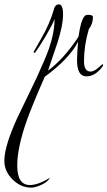

<svg xmlns="http://www.w3.org/2000/svg" viewBox="-153 -367 492 880"><path d="M-10 493Q-58 493 -96 455Q-134 417 -133 368V365Q-131 299 -74 174L16 -13Q36 -57 50 -90Q64 -123 71 -143Q97 -219 97 -280Q90 -259 57 -202Q41 -175 28.5 -156Q16 -137 8 -126Q8 -125 6 -125Q1 -125 1 -129Q1 -129 34 -187Q56 -225 70.5 -258.5Q85 -292 93 -321Q99 -347 117 -347Q136 -347 136 -300Q136 -251 110 -170Q99 -139 88.5 -107Q78 -75 67 -43Q104 -71 137 -107.5Q170 -144 201 -190L207 -200Q217 -272 234 -292Q238 -299 252 -299Q273 -299 273 -288Q273 -258 254 -233Q232 -158 232 -87Q232 -39 262 -39Q277 -39 297 -56Q317 -73 316 -73Q319 -73 319 -67V-65Q285 -17 243 -17Q200 -17 200 -91Q200 -109 201.5 -130Q203 -151 205 -176Q165 -98 52 -15Q21 56 0.5 106Q-20 156 -30 185Q-74 309 -74 392Q-74 481 -16 481Q22 481 76 448Q66 466 39 479Q9 493 -10 493Z"/></svg>

Font: Love Light
Style: Regular
Weight: 400
Designer: Robert E. Leuschke
Foundry: Robert E. Leuschke
Version: Version 1.010; ttfautohint (v1.8.3)